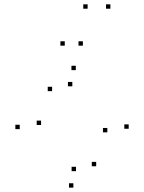

<svg xmlns="http://www.w3.org/2000/svg" viewBox="-20 -836 660 878"><path d="M568.5 -247.2V-267.2H548.5V-247.2ZM326.7 -515.3V-535.3H306.7V-515.3ZM70.2 -245.5V-265.5H50.2V-245.5ZM315.5 22V2H295.5V22ZM167.8 -264.5V-284.5H147.8V-264.5ZM218.3 -419.2V-439.2H198.3V-419.2ZM310.7 -441.3V-461.3H290.7V-441.3ZM470.8 -230.8V-250.8H450.8V-230.8ZM419.8 -75.7V-95.7H399.8V-75.7ZM327.5 -53.3V-73.3H307.5V-53.3ZM380.7 -796.2V-816.2H360.7V-796.2ZM484.8 -796.2V-816.2H464.8V-796.2ZM359 -627.2V-647.2H339V-627.2ZM276.2 -627.2V-647.2H256.2V-627.2Z"/></svg>

Font: Monaspace Argon Dots Var
Style: Regular
Weight: 400
Designer: Riley Cran and the Lettermatic Team
Version: Version 1.100 (Monaspace Argon Dots)